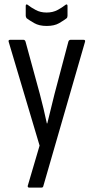

<svg xmlns="http://www.w3.org/2000/svg" viewBox="-20 -668 426 873"><path d="M112 185Q108 185 106.5 181.5Q105 178 107 174L160 -6L20 -476Q16 -487 26 -487H87Q93 -487 96 -479L161 -241Q170 -208 178 -173.5Q186 -139 193 -107H195Q203 -139 211.5 -174Q220 -209 228 -241L291 -479Q294 -487 301 -487H360Q370 -487 366 -476L177 178Q176 185 168 185ZM192 -550Q158 -550 135.5 -563Q113 -576 101 -585Q97 -591 97 -597V-641Q97 -646 99.5 -647.5Q102 -649 106 -646Q121 -634 142.5 -622.5Q164 -611 192 -611Q220 -611 241.5 -622.5Q263 -634 278 -646Q282 -649 284.5 -647.5Q287 -646 287 -641V-597Q287 -589 283 -585Q270 -575 248.5 -562.5Q227 -550 192 -550Z"/></svg>

Font: Sofia Sans Condensed
Style: Regular
Weight: 400
Designer: Botio Nikoltchev, Ani Petrova
Foundry: lettersoup
Version: Version 4.100